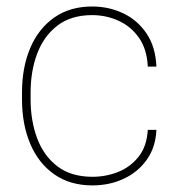

<svg xmlns="http://www.w3.org/2000/svg" viewBox="-20 -558 547 588"><path d="M263.2 -16.6Q304.7 -16.6 342 -31.5Q379.4 -46.4 404.5 -78.1Q429.7 -109.9 432.6 -160.2H459Q456.5 -106.4 429.2 -68.4Q401.9 -30.3 358.4 -10.3Q314.9 9.8 263.2 9.8Q194.8 9.8 146.5 -23.9Q98.1 -57.6 72.8 -117.2Q47.4 -176.8 47.4 -253.9V-274.4Q47.4 -352.1 72.8 -411.4Q98.1 -470.7 146.2 -504.4Q194.3 -538.1 262.2 -538.1Q313.5 -538.1 357.2 -517.3Q400.9 -496.6 428.7 -455.6Q456.5 -414.6 459 -354H432.6Q430.2 -406.7 406 -441.7Q381.8 -476.6 343.8 -494.1Q305.7 -511.7 262.2 -511.7Q197.8 -511.7 156 -479.7Q114.3 -447.8 94 -394Q73.7 -340.3 73.7 -274.4V-253.9Q73.7 -188 94 -134Q114.3 -80.1 156.2 -48.3Q198.2 -16.6 263.2 -16.6Z"/></svg>

Font: Vazirmatn FD Thin
Style: Regular
Weight: 100
Designer: Saber Rastikerdar
Foundry: Saber Rastikerdar
Version: Version 33.003